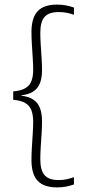

<svg xmlns="http://www.w3.org/2000/svg" viewBox="-20 -696 374 836"><path d="M302 -663V-631.5Q289.5 -636.5 272.8 -640Q256 -643.5 235.5 -643.5Q193 -643.5 174.2 -622.5Q155.5 -601.5 155.5 -553.5Q155.5 -532 157.2 -503.2Q159 -474.5 161 -444.8Q163 -415 163 -390.5Q163 -359.5 154.8 -336.2Q146.5 -313 127 -299Q107.5 -285 73 -281V-274.5L71.5 -279.5Q107 -275.5 126.8 -261.2Q146.5 -247 154.8 -223.2Q163 -199.5 163 -167.5Q163 -142.5 161 -112.5Q159 -82.5 157.2 -53.5Q155.5 -24.5 155.5 -3Q155.5 45.5 174.2 66.8Q193 88 235.5 88Q256.5 88 273 84Q289.5 80 302 75.5V107Q287.5 112.5 268.8 116.2Q250 120 228.5 120Q171 120 144 91.2Q117 62.5 117 1Q117 -24 118.8 -54.2Q120.5 -84.5 122.5 -113.8Q124.5 -143 124.5 -165Q124.5 -194.5 117.2 -214.8Q110 -235 91.2 -246.8Q72.5 -258.5 37.5 -261.5V-298Q72.5 -301 91.2 -312.5Q110 -324 117.2 -344Q124.5 -364 124.5 -392Q124.5 -414.5 122.5 -443.8Q120.5 -473 118.8 -502.8Q117 -532.5 117 -556.5Q117 -618 143.8 -647Q170.5 -676 228.5 -676Q250 -676 268.8 -672.2Q287.5 -668.5 302 -663Z"/></svg>

Font: Anek Bangla Medium ExtraLight
Style: Regular
Weight: 250
Version: Version 1.003